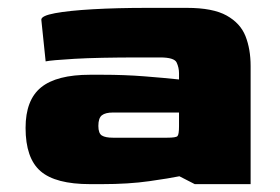

<svg xmlns="http://www.w3.org/2000/svg" viewBox="-20 -468 712 488"><path d="M209 0Q121 0 83 -33Q45 -66 45 -143Q45 -214 84.5 -246Q124 -278 209 -278H240Q296 -278 347 -274Q398 -270 435 -266V-282Q435 -296 429 -309Q423 -322 387 -322H337Q228 -322 169 -318.5Q110 -315 96 -312L85 -418Q85 -428 120 -434.5Q155 -441 216 -444.5Q277 -448 355 -448H455Q521 -448 556 -428.5Q591 -409 604 -376Q617 -343 617 -300V0H475L436 -20Q412 -15 359.5 -7.5Q307 0 239 0ZM267 -118H405Q427 -118 431 -122Q435 -126 435 -147V-182H267Q248 -182 239 -175Q230 -168 230 -148Q230 -129 239 -123.5Q248 -118 267 -118Z"/></svg>

Font: Goldman
Style: Bold
Weight: 700
Designer: Jaikishan Patel
Version: Version 1.000; ttfautohint (v1.8.3)